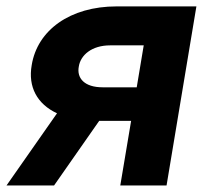

<svg xmlns="http://www.w3.org/2000/svg" viewBox="-32 -565 630 585"><path d="M334.5 0H475.5L566.4 -545.5H323.2C181.5 -545.5 81.7 -473 64.6 -366.5C52.9 -300.1 81.3 -247.9 141.7 -219.8L-12.1 0H132.8L270.2 -196.7H367.5ZM208.1 -362.2C213.4 -397 247.5 -426.8 303.6 -426.8H405.9L384.6 -299H280.5C225.5 -299 201.3 -326.7 208.1 -362.2Z"/></svg>

Font: Magic Ui Pro
Style: Bold Italic
Weight: 700
Italic angle: -9.39999°
Designer: Stefan Endress, Andreas Faust
Version: Version 1.000;FEAKit 1.0